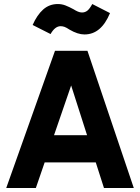

<svg xmlns="http://www.w3.org/2000/svg" viewBox="-20 -933 694 953"><path d="M160 -262H480V-127H160ZM11 0 253 -681H414L644 0H496L310 -581H358L158 0ZM399 -762Q366 -762 325 -786Q310 -796 300.5 -799.5Q291 -803 281 -803Q253 -803 231 -764L142 -809Q164 -859 194.5 -886Q225 -913 267 -913Q287 -913 305 -906Q323 -899 345 -887Q356 -880 366.5 -875.5Q377 -871 387 -871Q402 -871 413.5 -880Q425 -889 438 -913L526 -868Q504 -815 472.5 -788.5Q441 -762 399 -762Z"/></svg>

Font: Gabarito
Style: Bold
Weight: 700
Designer: Leandro Assis / Alvaro Franca / Felipe Casaprima
Foundry: Naipe Foundry
Version: Version 1.000